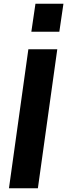

<svg xmlns="http://www.w3.org/2000/svg" viewBox="-20 -1009 360 1029"><path d="M28 0 132 -745H287L183 0ZM148 -839 170 -989H320L298 -839Z"/></svg>

Font: Plus Jakarta Sans ExtraBold
Style: Italic
Weight: 800
Italic angle: -8°
Designer: Gumpita Rahayu
Foundry: Tokotype
Version: Version 2.071; ttfautohint (v1.8.4.7-5d5b);gftools[0.9.29]